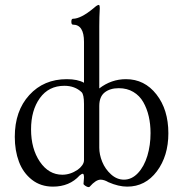

<svg xmlns="http://www.w3.org/2000/svg" viewBox="-20 -746 738 779"><path d="M339.8 13.2Q334 13.2 326.4 8.1Q318.8 2.9 318.8 0Q320.8 -24.4 320.8 -24.9Q320.8 -41 315.9 -41Q311.5 -41 303.2 -34.2Q262.2 11.2 194.8 11.2Q145 11.2 109.4 -16.8Q73.7 -44.9 56.9 -89.8Q40 -134.8 40 -190.9Q40 -295.9 98.9 -360.4Q157.7 -424.8 251 -424.8Q294.9 -424.8 320.8 -410.2V-576.2Q320.8 -646 275.9 -646Q269.5 -646 269.5 -658Q269.5 -669.9 275.9 -669.9Q308.1 -669.9 359.9 -712.9Q374.5 -726.1 380.9 -726.1Q384.8 -726.1 384.8 -711.9Q382.8 -677.7 382.8 -640.1V-387.2Q431.6 -424.8 491.2 -424.8Q566.4 -424.8 614.7 -363Q663.1 -301.3 663.1 -205.1Q663.1 -113.3 616.5 -51Q569.8 11.2 496.1 11.2Q460.9 11.2 419.9 -6.8Q402.3 -17.1 388.2 -17.1Q369.1 -17.1 344.2 11.2Q342.3 13.2 339.8 13.2ZM232.9 -37.1Q265.1 -37.1 294.9 -57.1Q305.7 -64.5 313.2 -75Q320.8 -85.4 320.8 -96.2V-324.2Q320.8 -362.3 311 -372.1Q283.7 -397.9 241.2 -397.9Q177.7 -397.9 141.8 -348.1Q106 -298.3 106 -221.2Q106 -142.6 141.8 -89.8Q177.7 -37.1 232.9 -37.1ZM482.9 -17.1Q514.6 -17.1 539.8 -43.9Q564.9 -70.8 577.9 -113.8Q590.8 -156.7 590.8 -206.1Q590.8 -242.2 583.5 -273.9Q576.2 -305.7 561.3 -331.8Q546.4 -357.9 521 -373Q495.6 -388.2 461.9 -388.2Q426.3 -388.2 404.5 -370.8Q382.8 -353.5 382.8 -315.9V-147Q382.8 -118.7 394.8 -89.4Q406.7 -60.1 430.4 -38.6Q454.1 -17.1 482.9 -17.1Z"/></svg>

Font: Junicode SmCond Light
Style: Regular
Weight: 300
Width: 4
Designer: Peter S. Baker
Version: Version 2.206